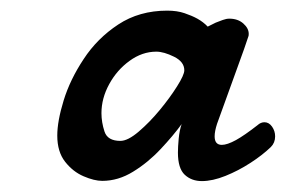

<svg xmlns="http://www.w3.org/2000/svg" viewBox="-20 -667 524 352"><path d="M350.1 -335Q331.1 -335 318.6 -346.7Q306.2 -358.4 306.2 -387.2Q306.2 -397.5 307.6 -412.8Q309.1 -428.2 313 -439.5Q297.4 -418 274.4 -393.6Q251.5 -369.1 224.1 -352.3Q196.8 -335.4 167.5 -335.4Q152.8 -335.4 133.3 -343.8Q113.8 -352.1 99.4 -370.4Q85 -388.7 85 -418.5Q85 -444.8 96.7 -482.9Q108.4 -521 133.3 -558.6Q158.2 -596.7 196.8 -622.1Q235.4 -647.5 286.6 -647.5Q304.7 -647.5 318.4 -642.8Q332 -638.2 341.8 -632.8Q353 -626.5 360.8 -618.2L375.5 -625.5Q381.8 -627.9 388.4 -630.4Q395 -632.8 400.4 -632.8Q416 -632.8 426 -624Q436 -615.2 436 -605Q436 -601.6 435.5 -600.6Q429.7 -582.5 415 -542.5Q400.4 -502.4 377.9 -439.9Q373.5 -426.3 373.5 -417Q373.5 -401.4 386.7 -401.4Q396.5 -401.4 412.6 -410.2Q427.7 -418.5 452.1 -437.5Q458 -442.9 464.8 -442.9Q473.1 -442.9 478.8 -434.8Q484.4 -426.8 484.4 -417Q484.4 -405.3 476.6 -397.5Q461.4 -382.8 439.2 -368.4Q417 -354 393.3 -344.5Q369.6 -335 350.1 -335ZM200.7 -408.7Q214.4 -408.7 234.4 -425.8Q254.4 -442.9 272.9 -465.3Q291.5 -487.8 304.7 -508.8Q317.9 -529.8 317.9 -538.1Q317.9 -553.7 299.1 -563Q280.3 -572.3 266.6 -572.3Q240.7 -572.3 217.5 -555.4Q194.3 -538.6 180.2 -512.7Q166 -486.8 166 -459.5Q166 -442.9 171.6 -425.8Q177.2 -408.7 200.7 -408.7Z"/></svg>

Font: Damion
Style: Regular
Weight: 400
Designer: Vernon Adams
Foundry: Vernon Adams
Version: Version 1.100; ttfautohint (v1.8.4.7-5d5b)